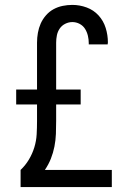

<svg xmlns="http://www.w3.org/2000/svg" viewBox="-20 -763 540 783"><path d="M64 0V-70Q84 -89 98 -112.5Q112 -136 120 -162Q128 -188 129.5 -215Q131 -242 131 -269V-337H46V-398H131V-589Q131 -609 134.5 -629Q138 -649 146 -667Q154 -685 167.5 -700.5Q181 -716 198.5 -725.5Q216 -735 235.5 -739Q255 -743 275 -743Q305 -743 333.5 -732.5Q362 -722 382 -700Q402 -678 411 -649Q420 -620 420 -590Q420 -588 419.5 -586Q419 -584 419 -582H342V-587Q342 -602 338.5 -617Q335 -632 327 -645Q319 -658 305 -665.5Q291 -673 275 -673Q260 -673 246 -666Q232 -659 223.5 -646.5Q215 -634 212 -619Q209 -604 209 -589V-398H309V-337H209V-270Q209 -243 208 -217Q207 -191 202 -165.5Q197 -140 187.5 -116Q178 -92 163 -70H436V0Z"/></svg>

Font: Huly
Style: Regular
Weight: 400
Designer: Belleve Invis
Foundry: Belleve Invis
Version: Version 33.2.5; ttfautohint (v1.8.4)